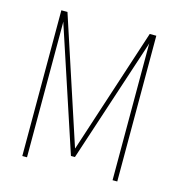

<svg xmlns="http://www.w3.org/2000/svg" viewBox="-95 -704 735 789"><g transform="rotate(15 272.0 -310.0)"><path d="M70 0V-620H96L270 -90L271 -87H272L273 -90L446 -620H474V0H454V-581V-583L452 -575L280 -52H263L92 -570L91 -574L90 -577V0Z"/></g></svg>

Font: Smooch Sans Thin Thin
Style: Regular
Weight: 250
Version: Version 1.010